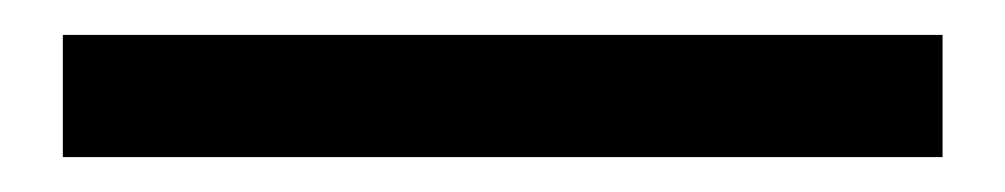

<svg xmlns="http://www.w3.org/2000/svg" viewBox="-20 71 576 110"><path d="M16 161V91H520V161Z"/></svg>

Font: Ruda
Style: Regular
Weight: 400
Designer: Mariela Monsalve, Angelina Sanchez
Foundry: Mariela Monsalve, Angelina Sanchez
Version: Version 1.002